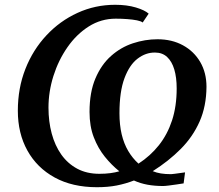

<svg xmlns="http://www.w3.org/2000/svg" viewBox="-20 -771 913 802"><path d="M385 11Q282.5 11 208.5 -29.5Q134.5 -70 94.5 -142Q54.5 -214 54.5 -308.5Q54.5 -402.5 86 -482.8Q117.5 -563 173.8 -623.2Q230 -683.5 303.8 -717.2Q377.5 -751 461 -751Q510 -751 547.5 -739.8Q585 -728.5 601 -714L576 -677Q569.5 -682.5 552.2 -686Q535 -689.5 511.8 -691.2Q488.5 -693 463.5 -693Q402 -693 350.8 -660.5Q299.5 -628 261.8 -573.8Q224 -519.5 203.2 -453.8Q182.5 -388 182.5 -321.5Q182.5 -263.5 196 -213.2Q209.5 -163 236.2 -125.2Q263 -87.5 302.8 -66.2Q342.5 -45 395 -45Q420.5 -45 441 -47.8Q461.5 -50.5 478.5 -55.5Q446 -81.5 417.8 -116.5Q389.5 -151.5 371.8 -197.5Q354 -243.5 354 -303.5Q354 -385.5 378.5 -443.2Q403 -501 443.8 -537.2Q484.5 -573.5 535.2 -590.2Q586 -607 638 -607Q698 -607 744.2 -581.8Q790.5 -556.5 816.5 -511.8Q842.5 -467 842.5 -408.5Q842 -327.5 813.8 -263.5Q785.5 -199.5 735 -148.8Q684.5 -98 618 -56Q634 -49.5 652 -46.5Q670 -43.5 694.5 -43.5Q698.5 -43.5 709.2 -45Q720 -46.5 732.5 -48.2Q745 -50 753 -51L747 -5Q735 -3 717.8 -0.5Q700.5 2 684.8 4Q669 6 661 6Q626 6 596 0.5Q566 -5 539.5 -17Q504.5 -3.5 467.5 3.8Q430.5 11 385 11ZM558.5 -87.5Q608 -119.5 643.8 -164.5Q679.5 -209.5 698.8 -268.5Q718 -327.5 718 -401.5Q718 -447.5 708 -481Q698 -514.5 678 -533Q658 -551.5 627.5 -551.5Q589 -552 555 -526.2Q521 -500.5 500 -444.5Q479 -388.5 479 -298Q479 -249.5 488.2 -210.2Q497.5 -171 515.5 -140.5Q533.5 -110 558.5 -87.5Z"/></svg>

Font: Merriweather 20pt SemiBold
Style: Italic
Weight: 600
Italic angle: -7.8°
Version: Version 2.101